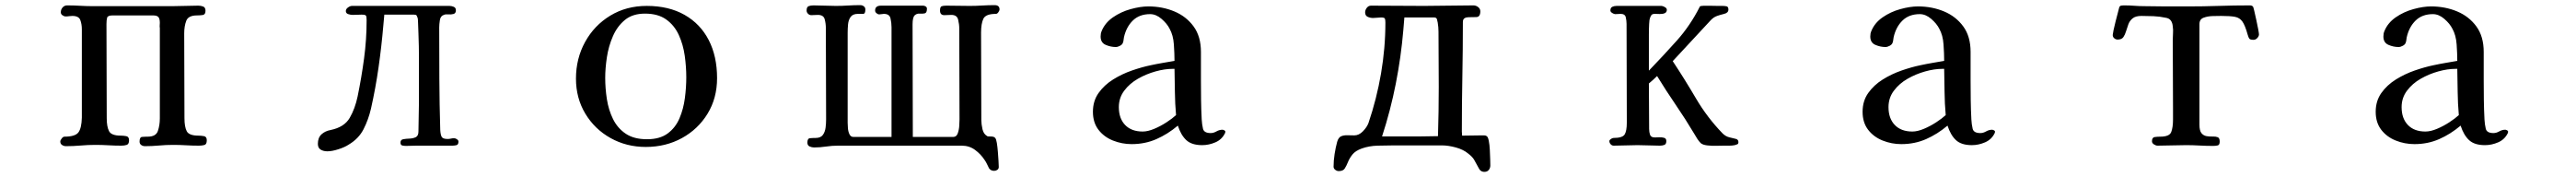

<svg xmlns="http://www.w3.org/2000/svg" viewBox="-20 -565 10040 689"><path d="M786 -19Q786 -3 776.5 -0.5Q767 2 755 2Q730 2 705 0.5Q680 -1 655 -1Q627 -1 599.5 1.5Q572 4 545 4Q537 4 530.5 -0.5Q524 -5 524 -14Q524 -31 533.5 -32Q543 -33 556 -33Q588 -33 595.5 -55.5Q603 -78 603 -104V-456Q602 -461 602.5 -466.5Q603 -472 603 -476Q603 -492 597.5 -498.5Q592 -505 576 -505H419Q400 -505 397.5 -496Q395 -487 395 -471Q395 -380 395.5 -288.5Q396 -197 396 -105Q396 -72 405 -54.5Q414 -37 451 -37Q461 -37 472 -35Q483 -33 483 -19Q483 -4 474 -1Q465 2 453 2Q428 2 402.5 0.5Q377 -1 352 -1Q323 -1 294.5 1.5Q266 4 237 4Q229 4 222 -0.5Q215 -5 215 -14Q215 -19 220.5 -26Q226 -33 231 -33Q273 -33 285.5 -49.5Q298 -66 299 -107V-451Q299 -471 293 -487Q287 -503 262 -503Q255 -503 249 -502Q243 -501 236 -501Q230 -501 223.5 -505.5Q217 -510 217 -517Q217 -528 224 -536Q231 -544 242 -544Q267 -544 292.5 -542.5Q318 -541 343 -541H650Q676 -541 701.5 -542Q727 -543 753 -543Q763 -543 772 -539.5Q781 -536 781 -523Q781 -508 770 -506.5Q759 -505 748 -505Q714 -505 706 -484Q698 -463 698 -435Q698 -353 698.5 -270.5Q699 -188 699 -105Q699 -71 708 -54Q717 -37 754 -37Q764 -37 775 -35Q786 -33 786 -19Z M1767 -14Q1767 -2 1759.5 0Q1752 2 1743 2H1602Q1592 2 1582.5 2.5Q1573 3 1563 3Q1556 3 1548.5 1.5Q1541 0 1541 -10Q1541 -21 1551.5 -23Q1562 -25 1576 -25.5Q1590 -26 1600.5 -31Q1611 -36 1611 -53Q1611 -82 1612 -110.5Q1613 -139 1613 -167V-315Q1613 -321 1613 -340.5Q1613 -360 1612.5 -385.5Q1612 -411 1611 -435.5Q1610 -460 1609.5 -476.5Q1609 -493 1608 -495Q1606 -501 1604 -504.5Q1602 -508 1594 -508H1478Q1477 -497 1476 -486Q1475 -475 1474 -464Q1467 -383 1455.5 -302.5Q1444 -222 1426 -142Q1416 -99 1397 -62Q1378 -25 1339 -2Q1324 8 1299 16Q1274 24 1256 24Q1241 24 1230 17.5Q1219 11 1219 -5Q1219 -29 1233 -42Q1247 -55 1269 -59Q1322 -70 1343 -106Q1364 -142 1374 -190Q1389 -263 1399 -337Q1409 -411 1409 -486Q1409 -500 1406.5 -504Q1404 -508 1389 -508Q1381 -508 1372 -507.5Q1363 -507 1354 -507Q1347 -507 1337.5 -510Q1328 -513 1328 -522Q1328 -530 1336.5 -536Q1345 -542 1352 -542H1732Q1740 -542 1748.5 -538.5Q1757 -535 1757 -525Q1757 -513 1747.5 -510.5Q1738 -508 1727 -509Q1716 -510 1710 -507Q1697 -503 1694.5 -486.5Q1692 -470 1692 -458Q1692 -358 1692.5 -258.5Q1693 -159 1696 -59Q1697 -41 1701.5 -32.5Q1706 -24 1725 -24Q1731 -24 1737.5 -25.5Q1744 -27 1750 -27Q1755 -27 1761 -23Q1767 -19 1767 -14Z M2655 -264Q2655 -305 2649 -348Q2643 -391 2626 -428.5Q2609 -466 2577 -489Q2545 -512 2494 -512Q2446 -512 2416 -487.5Q2386 -463 2369 -424Q2352 -385 2345.5 -342Q2339 -299 2339 -262Q2339 -221 2345.5 -179Q2352 -137 2369.5 -101.5Q2387 -66 2419 -44.5Q2451 -23 2502 -23Q2552 -23 2582.5 -45.5Q2613 -68 2628.5 -104.5Q2644 -141 2649.5 -183Q2655 -225 2655 -264ZM2775 -261Q2775 -183 2738 -122.5Q2701 -62 2638 -27.5Q2575 7 2497 7Q2422 7 2360 -27.5Q2298 -62 2261.5 -122.5Q2225 -183 2225 -259Q2225 -337 2260.5 -401.5Q2296 -466 2358.5 -504Q2421 -542 2501 -542Q2587 -542 2648.5 -507Q2710 -472 2742.5 -409Q2775 -346 2775 -261Z M3876 -528Q3876 -524 3871.5 -517.5Q3867 -511 3862 -511Q3822 -511 3813 -492Q3804 -473 3804 -438Q3804 -353 3804.5 -268Q3805 -183 3805 -98Q3805 -82 3809.5 -62Q3814 -42 3830 -34Q3836 -34 3845.5 -33.5Q3855 -33 3859 -28Q3863 -24 3865.5 -8.5Q3868 7 3869.5 26Q3871 45 3872 61.5Q3873 78 3873 85Q3873 92 3867.5 96Q3862 100 3855 100Q3842 100 3835 90Q3831 82 3827 73.5Q3823 65 3818 58Q3803 35 3780.5 18.5Q3758 2 3729 2H3246Q3223 2 3199.5 5.5Q3176 9 3153 9Q3144 9 3135.5 5Q3127 1 3127 -10Q3127 -26 3137 -27Q3147 -28 3159 -28Q3179 -28 3187.5 -40Q3196 -52 3198 -68.5Q3200 -85 3200 -100Q3200 -189 3199.5 -278Q3199 -367 3199 -456Q3199 -473 3194.5 -490Q3190 -507 3168 -507Q3161 -507 3155 -506.5Q3149 -506 3142 -506Q3135 -506 3129.5 -511.5Q3124 -517 3124 -524Q3124 -538 3132 -541Q3140 -544 3151 -544Q3173 -544 3194.5 -543Q3216 -542 3238 -542Q3262 -542 3285.5 -543.5Q3309 -545 3333 -545Q3341 -545 3347 -540.5Q3353 -536 3353 -528Q3353 -511 3344.5 -511Q3336 -511 3324 -511Q3304 -511 3295.5 -499Q3287 -487 3285.5 -470Q3284 -453 3284 -438V-87Q3284 -80 3285 -66.5Q3286 -53 3291 -42.5Q3296 -32 3306 -32H3455V-459Q3455 -476 3451 -493.5Q3447 -511 3425 -511Q3421 -511 3416.5 -510Q3412 -509 3407 -509Q3402 -509 3396.5 -513.5Q3391 -518 3391 -524Q3391 -543 3414 -543H3578Q3583 -543 3588 -540Q3593 -537 3593 -531Q3593 -515 3584.5 -513Q3576 -511 3565 -512Q3554 -513 3545.5 -505.5Q3537 -498 3537 -470Q3537 -361 3537.5 -251.5Q3538 -142 3538 -32H3696Q3708 -32 3713 -45.5Q3718 -59 3719 -75.5Q3720 -92 3720 -100Q3720 -189 3719.5 -277.5Q3719 -366 3719 -454Q3719 -471 3714.5 -489Q3710 -507 3688 -507Q3681 -507 3674.5 -506.5Q3668 -506 3661 -506Q3644 -506 3644 -524Q3644 -538 3650 -540.5Q3656 -543 3669 -543Q3692 -543 3715 -542.5Q3738 -542 3760 -542Q3784 -542 3808.5 -543.5Q3833 -545 3857 -545Q3876 -545 3876 -528Z M4564 -117Q4560 -162 4559.5 -207Q4559 -252 4558 -297H4551Q4520 -297 4484 -287Q4448 -277 4415.5 -258.5Q4383 -240 4362 -212Q4341 -184 4341 -148Q4341 -104 4365.5 -78.5Q4390 -53 4434 -53Q4454 -53 4479 -63.5Q4504 -74 4527 -89Q4550 -104 4564 -117ZM4756 -53Q4756 -49 4755 -47Q4743 -22 4717.5 -11Q4692 0 4666 0Q4625 0 4604 -19.5Q4583 -39 4571 -76Q4532 -43 4487.5 -23.5Q4443 -4 4391 -4Q4353 -4 4318 -18Q4283 -32 4261.5 -60Q4240 -88 4240 -130Q4240 -172 4262 -203Q4284 -234 4318.5 -255.5Q4353 -277 4392 -290.5Q4431 -304 4465 -311Q4488 -316 4511.5 -320Q4535 -324 4558 -328Q4558 -356 4555.5 -392Q4553 -428 4539 -453Q4529 -473 4507.5 -491.5Q4486 -510 4463 -510Q4421 -510 4395.5 -485Q4370 -460 4361 -420Q4360 -416 4359.5 -410Q4359 -404 4357 -399Q4355 -392 4346 -387Q4337 -382 4329 -382Q4309 -382 4289.5 -390.5Q4270 -399 4270 -423Q4270 -435 4274 -444Q4287 -476 4318 -497.5Q4349 -519 4387 -529.5Q4425 -540 4456 -540Q4511 -540 4557.5 -520.5Q4604 -501 4632.5 -462Q4661 -423 4661 -363Q4661 -336 4661 -308.5Q4661 -281 4661 -254Q4661 -215 4661.5 -176.5Q4662 -138 4664 -100Q4665 -81 4669 -64Q4673 -47 4699 -47Q4710 -47 4721.5 -53.5Q4733 -60 4745 -60Q4747 -60 4751.5 -58Q4756 -56 4756 -53Z M5588 -227Q5588 -281 5587.5 -335Q5587 -389 5587 -442Q5587 -459 5584 -477Q5583 -483 5581 -490Q5579 -497 5570 -497H5454Q5453 -485 5452 -473Q5451 -461 5450 -449Q5441 -343 5420.5 -239Q5400 -135 5367 -34H5519Q5536 -34 5552.5 -34.5Q5569 -35 5585 -35Q5588 -131 5588 -227ZM5789 79Q5789 89 5783 96.5Q5777 104 5766 104Q5750 104 5743 88Q5733 70 5726.5 58Q5720 46 5703 33Q5684 17 5654.5 9Q5625 1 5601 1H5411Q5383 1 5349.5 2Q5316 3 5288 13Q5263 22 5251.5 36.5Q5240 51 5234 66Q5228 81 5221.5 91Q5215 101 5198 101Q5191 101 5184.5 96Q5178 91 5178 84Q5178 60 5182 34.5Q5186 9 5192 -13Q5197 -30 5207.5 -34.5Q5218 -39 5232 -38.5Q5246 -38 5259 -38Q5277 -38 5292.5 -54Q5308 -70 5314 -86Q5346 -180 5363 -279Q5380 -378 5380 -477Q5380 -488 5378 -492.5Q5376 -497 5363 -497Q5356 -497 5348 -496Q5340 -495 5332 -495Q5321 -495 5311 -499.5Q5301 -504 5301 -517Q5301 -526 5307.5 -534.5Q5314 -543 5324 -543Q5376 -543 5427.5 -542.5Q5479 -542 5531 -542Q5579 -542 5627 -543Q5675 -544 5723 -544Q5733 -544 5741.5 -537.5Q5750 -531 5750 -521Q5750 -499 5734.5 -498.5Q5719 -498 5704 -498Q5695 -498 5688.5 -494Q5682 -490 5682 -479Q5682 -373 5680 -266.5Q5678 -160 5678 -53Q5678 -49 5678.5 -45.5Q5679 -42 5679 -37Q5698 -37 5716.5 -37.5Q5735 -38 5754 -38Q5759 -38 5765 -38Q5771 -38 5775 -35Q5780 -32 5783 -17Q5786 -2 5787 18Q5788 38 5788.5 55Q5789 72 5789 79Z M6756 -12Q6756 -5 6752 -3.5Q6748 -2 6742 0Q6732 2 6721 2Q6710 2 6699 2Q6689 2 6670.5 2.5Q6652 3 6634.5 1Q6617 -1 6609 -8Q6602 -15 6595.5 -25Q6589 -35 6584 -44Q6550 -101 6512 -156.5Q6474 -212 6439 -269Q6424 -254 6407 -240Q6407 -196 6407.5 -151.5Q6408 -107 6408 -63Q6408 -51 6411.5 -40.5Q6415 -30 6430 -30Q6436 -30 6447 -30.5Q6458 -31 6466.5 -28.5Q6475 -26 6475 -16Q6475 -4 6467.5 -1Q6460 2 6450 2Q6428 2 6406.5 1Q6385 0 6363 0Q6340 0 6316.5 1Q6293 2 6270 2Q6263 2 6258 -3.5Q6253 -9 6253 -16Q6253 -20 6259 -24Q6265 -28 6269 -28Q6304 -28 6312.5 -41.5Q6321 -55 6321 -88Q6321 -184 6320.5 -280Q6320 -376 6320 -472Q6320 -484 6317 -497.5Q6314 -511 6297 -511Q6292 -511 6286.5 -510.5Q6281 -510 6276 -510Q6271 -510 6264 -514.5Q6257 -519 6257 -524Q6257 -535 6264.5 -538.5Q6272 -542 6281 -542H6456Q6461 -542 6469 -537.5Q6477 -533 6477 -527Q6477 -517 6468.5 -513.5Q6460 -510 6449 -510.5Q6438 -511 6431 -511Q6421 -511 6417.5 -507Q6414 -503 6411 -494Q6409 -490 6408 -471.5Q6407 -453 6407 -430.5Q6407 -408 6407 -388.5Q6407 -369 6407 -362V-290Q6463 -348 6515.5 -406.5Q6568 -465 6605 -538Q6605 -538 6605.5 -538.5Q6606 -539 6606 -540Q6608 -542 6620 -542.5Q6632 -543 6647.5 -542.5Q6663 -542 6676.5 -542Q6690 -542 6694 -542Q6702 -542 6709.5 -540.5Q6717 -539 6717 -528Q6717 -515 6700.5 -511Q6684 -507 6673 -503Q6658 -498 6645 -483L6500 -327Q6547 -256 6590.5 -182Q6634 -108 6694 -46Q6706 -34 6720.5 -30.5Q6735 -27 6745.5 -24.5Q6756 -22 6756 -12Z M7564 -117Q7560 -162 7559.5 -207Q7559 -252 7558 -297H7551Q7520 -297 7484 -287Q7448 -277 7415.5 -258.5Q7383 -240 7362 -212Q7341 -184 7341 -148Q7341 -104 7365.5 -78.5Q7390 -53 7434 -53Q7454 -53 7479 -63.5Q7504 -74 7527 -89Q7550 -104 7564 -117ZM7756 -53Q7756 -49 7755 -47Q7743 -22 7717.5 -11Q7692 0 7666 0Q7625 0 7604 -19.5Q7583 -39 7571 -76Q7532 -43 7487.5 -23.5Q7443 -4 7391 -4Q7353 -4 7318 -18Q7283 -32 7261.5 -60Q7240 -88 7240 -130Q7240 -172 7262 -203Q7284 -234 7318.5 -255.5Q7353 -277 7392 -290.5Q7431 -304 7465 -311Q7488 -316 7511.5 -320Q7535 -324 7558 -328Q7558 -356 7555.5 -392Q7553 -428 7539 -453Q7529 -473 7507.5 -491.5Q7486 -510 7463 -510Q7421 -510 7395.5 -485Q7370 -460 7361 -420Q7360 -416 7359.5 -410Q7359 -404 7357 -399Q7355 -392 7346 -387Q7337 -382 7329 -382Q7309 -382 7289.5 -390.5Q7270 -399 7270 -423Q7270 -435 7274 -444Q7287 -476 7318 -497.5Q7349 -519 7387 -529.5Q7425 -540 7456 -540Q7511 -540 7557.5 -520.5Q7604 -501 7632.5 -462Q7661 -423 7661 -363Q7661 -336 7661 -308.5Q7661 -281 7661 -254Q7661 -215 7661.5 -176.5Q7662 -138 7664 -100Q7665 -81 7669 -64Q7673 -47 7699 -47Q7710 -47 7721.5 -53.5Q7733 -60 7745 -60Q7747 -60 7751.5 -58Q7756 -56 7756 -53Z M8785 -431Q8785 -424 8778.5 -417Q8772 -410 8764 -410Q8751 -410 8747.5 -414.5Q8744 -419 8741 -430Q8731 -466 8720.5 -481Q8710 -496 8691.5 -499.5Q8673 -503 8638 -503Q8626 -503 8605.5 -502.5Q8585 -502 8569 -496Q8553 -490 8553 -471V-80Q8553 -56 8561 -46.5Q8569 -37 8581 -35Q8593 -33 8604.5 -33.5Q8616 -34 8624 -31Q8632 -28 8632 -14Q8632 -1 8624.5 1Q8617 3 8606 3Q8580 3 8553.5 1.5Q8527 0 8501 0Q8473 0 8445.5 1Q8418 2 8390 2Q8383 2 8375.5 -3Q8368 -8 8368 -15Q8368 -30 8378.5 -31.5Q8389 -33 8400 -33Q8436 -33 8443 -51Q8450 -69 8450 -100V-139Q8450 -207 8449.5 -274.5Q8449 -342 8449 -409Q8449 -423 8450 -436Q8451 -449 8449 -462Q8448 -476 8441.5 -485Q8435 -494 8421 -496Q8398 -501 8374 -502Q8350 -503 8327 -503Q8304 -503 8292.5 -493.5Q8281 -484 8276 -470.5Q8271 -457 8267 -443.5Q8263 -430 8256.5 -420.5Q8250 -411 8234 -411Q8227 -411 8221 -416Q8215 -421 8215 -429Q8215 -432 8218 -447Q8221 -462 8226 -481Q8231 -500 8235 -515.5Q8239 -531 8240 -535Q8242 -542 8247.5 -543Q8253 -544 8260 -544Q8280 -544 8299.5 -542.5Q8319 -541 8339 -541Q8381 -540 8423 -540Q8465 -540 8507 -540Q8568 -540 8628 -542Q8688 -544 8749 -544Q8757 -544 8761 -540Q8763 -539 8766.5 -523.5Q8770 -508 8774.5 -488Q8779 -468 8782 -451.5Q8785 -435 8785 -431Z M9564 -117Q9560 -162 9559.5 -207Q9559 -252 9558 -297H9551Q9520 -297 9484 -287Q9448 -277 9415.5 -258.5Q9383 -240 9362 -212Q9341 -184 9341 -148Q9341 -104 9365.5 -78.5Q9390 -53 9434 -53Q9454 -53 9479 -63.5Q9504 -74 9527 -89Q9550 -104 9564 -117ZM9756 -53Q9756 -49 9755 -47Q9743 -22 9717.5 -11Q9692 0 9666 0Q9625 0 9604 -19.5Q9583 -39 9571 -76Q9532 -43 9487.5 -23.5Q9443 -4 9391 -4Q9353 -4 9318 -18Q9283 -32 9261.5 -60Q9240 -88 9240 -130Q9240 -172 9262 -203Q9284 -234 9318.5 -255.5Q9353 -277 9392 -290.5Q9431 -304 9465 -311Q9488 -316 9511.5 -320Q9535 -324 9558 -328Q9558 -356 9555.5 -392Q9553 -428 9539 -453Q9529 -473 9507.5 -491.5Q9486 -510 9463 -510Q9421 -510 9395.5 -485Q9370 -460 9361 -420Q9360 -416 9359.5 -410Q9359 -404 9357 -399Q9355 -392 9346 -387Q9337 -382 9329 -382Q9309 -382 9289.5 -390.5Q9270 -399 9270 -423Q9270 -435 9274 -444Q9287 -476 9318 -497.5Q9349 -519 9387 -529.5Q9425 -540 9456 -540Q9511 -540 9557.5 -520.5Q9604 -501 9632.5 -462Q9661 -423 9661 -363Q9661 -336 9661 -308.5Q9661 -281 9661 -254Q9661 -215 9661.5 -176.5Q9662 -138 9664 -100Q9665 -81 9669 -64Q9673 -47 9699 -47Q9710 -47 9721.5 -53.5Q9733 -60 9745 -60Q9747 -60 9751.5 -58Q9756 -56 9756 -53Z"/></svg>

Font: Kaisei HarunoUmi Medium
Style: Regular
Weight: 500
Designer: Font-Kai, 金井和夫
Foundry: KAZUO KANAI
Version: Version 5.003